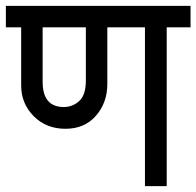

<svg xmlns="http://www.w3.org/2000/svg" viewBox="-30 -633 668 653"><path d="M187 -269Q217 -269 239.5 -289.5Q262 -310 262 -359V-540H115V-355Q115 -269 187 -269ZM618 -540H537V0H463V-540H335V-347Q335 -284 296.5 -239.5Q258 -195 192.5 -195Q127 -195 84.5 -238Q42 -281 42 -342V-540H-10V-613H618Z"/></svg>

Font: Autonym
Style: Regular
Weight: 500
Version: Version 1.0.20131126